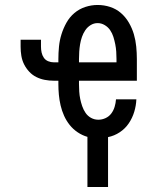

<svg xmlns="http://www.w3.org/2000/svg" viewBox="-20 -548 640 773"><path d="M332 205V3Q311 -3 292.5 -15.5Q274 -28 260.5 -45Q247 -62 238 -82Q229 -102 224 -123.5Q219 -145 217 -166.5Q215 -188 215 -210V-223H197Q178 -223 160 -226.5Q142 -230 126 -238Q110 -246 97.5 -259.5Q85 -273 77 -289Q69 -305 66 -323Q63 -341 63 -360V-388H145V-360Q145 -348 147.5 -336.5Q150 -325 156.5 -315.5Q163 -306 174 -301.5Q185 -297 197 -297H215V-310Q215 -335 217.5 -360.5Q220 -386 227.5 -410Q235 -434 247.5 -456.5Q260 -479 279.5 -495.5Q299 -512 323.5 -520Q348 -528 373 -528Q399 -528 423.5 -520Q448 -512 467 -495.5Q486 -479 499 -456.5Q512 -434 519 -410Q526 -386 528.5 -360.5Q531 -335 531 -310V-223H298V-210Q298 -195 299 -179.5Q300 -164 303 -149.5Q306 -135 311 -120.5Q316 -106 324.5 -93.5Q333 -81 346.5 -73.5Q360 -66 376 -66Q391 -66 405 -72.5Q419 -79 428 -91Q437 -103 441.5 -118Q446 -133 447 -148H529Q528 -123 520.5 -98Q513 -73 498.5 -51.5Q484 -30 462 -15.5Q440 -1 415 4V205ZM298 -297H449V-310Q449 -325 448 -340Q447 -355 444 -370Q441 -385 436.5 -399.5Q432 -414 423.5 -426.5Q415 -439 401.5 -447Q388 -455 373 -455Q358 -455 345 -447Q332 -439 323.5 -426.5Q315 -414 310 -399.5Q305 -385 302.5 -370Q300 -355 299 -340Q298 -325 298 -310Z"/></svg>

Font: Iosevka SS04 Extended
Style: Regular
Weight: 400
Width: 7
Monospace: yes
Designer: Belleve Invis
Foundry: Belleve Invis
Version: Version 19.0.0; ttfautohint (v1.8.4)